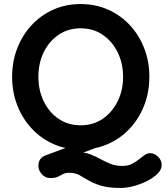

<svg xmlns="http://www.w3.org/2000/svg" viewBox="-20 -730 820 950"><path d="M723 28Q744 28 762 45.5Q780 63 780 86Q780 109 759.5 129.5Q739 150 707 166Q675 182 640.5 191Q606 200 578 200Q516 200 479 188.5Q442 177 418 162.5Q394 148 373 136.5Q352 125 322 125Q303 125 291.5 131.5Q280 138 266.5 144.5Q253 151 229 151Q204 151 187 132Q170 113 170 91Q170 52 205 39L412 -38L502 -16L308 56L365 23Q400 23 426.5 33.5Q453 44 477 57Q501 70 526.5 80.5Q552 91 585 91Q612 91 630.5 82Q649 73 663 62Q680 49 693.5 38.5Q707 28 723 28ZM719 -350Q719 -275 694 -210Q669 -145 623.5 -95.5Q578 -46 515.5 -18Q453 10 379 10Q305 10 243 -18Q181 -46 135.5 -95.5Q90 -145 65 -210Q40 -275 40 -350Q40 -425 65 -490Q90 -555 135.5 -604.5Q181 -654 243 -682Q305 -710 379 -710Q453 -710 515.5 -682Q578 -654 623.5 -604.5Q669 -555 694 -490Q719 -425 719 -350ZM589 -350Q589 -417 562 -471.5Q535 -526 488 -558Q441 -590 379 -590Q317 -590 270 -558Q223 -526 196.5 -472Q170 -418 170 -350Q170 -283 196.5 -228.5Q223 -174 270 -142Q317 -110 379 -110Q441 -110 488 -142Q535 -174 562 -228.5Q589 -283 589 -350Z"/></svg>

Font: Quicksand Light
Style: Bold
Weight: 700
Version: Version 3.004